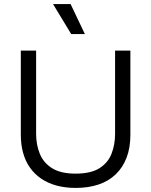

<svg xmlns="http://www.w3.org/2000/svg" viewBox="-20 -908 741 941"><path d="M351 13Q300 13 257.5 1.5Q215 -10 182.5 -32Q150 -54 127.5 -85.5Q105 -117 93.5 -158Q82 -199 82 -248V-660H157V-252Q157 -199 175 -154.5Q193 -110 235.5 -83.5Q278 -57 350 -57Q426 -57 468 -84Q510 -111 527 -155.5Q544 -200 544 -252V-660H619V-248Q619 -184 600.5 -135.5Q582 -87 547 -53.5Q512 -20 462.5 -3.5Q413 13 351 13ZM329 -741 240 -888H326L396 -741Z"/></svg>

Font: Bricolage Grotesque Light
Style: Regular
Weight: 300
Designer: Mathieu Triay
Foundry: Atelier Triay
Version: Version 1.000;gftools[0.9.30]